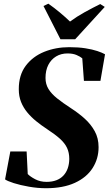

<svg xmlns="http://www.w3.org/2000/svg" viewBox="-20 -1010 590 1042"><path d="M229.5 11.5Q184 11.5 137 3.2Q90 -5 54.8 -16.2Q19.5 -27.5 7.5 -36.5L36 -188H124.5L130.5 -65.5Q144 -51.5 171.2 -37.2Q198.5 -23 232.5 -23Q263 -23 285.8 -31.8Q308.5 -40.5 324 -57Q339.5 -73.5 347.5 -96.2Q355.5 -119 356 -147Q356 -181.5 343.8 -207.5Q331.5 -233.5 304.8 -257.5Q278 -281.5 235 -309.5Q204.5 -329.5 177 -351.8Q149.5 -374 128 -400Q106.5 -426 94.2 -456.8Q82 -487.5 82 -525Q81.5 -602 119.5 -652.8Q157.5 -703.5 220 -728.8Q282.5 -754 356 -754Q405 -754 443.2 -748Q481.5 -742 508.2 -733Q535 -724 550 -715.5L525 -571H435.5L426.5 -693.5Q416 -702.5 396 -711.2Q376 -720 346.5 -720Q311.5 -720 284.5 -703.8Q257.5 -687.5 242.2 -657.8Q227 -628 227 -587Q227 -553.5 243 -527.2Q259 -501 290.2 -476Q321.5 -451 367 -421.5Q406.5 -396 440 -365.8Q473.5 -335.5 494.2 -297.8Q515 -260 515 -211.5Q515 -148.5 482.5 -97.8Q450 -47 386.5 -17.8Q323 11.5 229.5 11.5ZM308 -797 216 -977.5 242.5 -990Q274.5 -967.5 304.5 -942.5Q334.5 -917.5 360 -893Q396.5 -920 439.5 -943.8Q482.5 -967.5 524 -988L548.5 -972.5L388 -797Z"/></svg>

Font: Merriweather 120pt ExtraBold
Style: Italic
Weight: 800
Italic angle: -7.8°
Version: Version 2.101